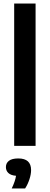

<svg xmlns="http://www.w3.org/2000/svg" viewBox="-20 -828 282 1090"><path d="M60.5 0V-808H182V0ZM46.5 242Q66.5 200.5 71 170Q41.5 167.5 27.5 154.2Q13.5 141 13.5 120.5Q13.5 98 30.8 84.8Q48 71.5 84 71.5Q156.5 71.5 156.5 137.5Q156.5 161.5 147 190.2Q137.5 219 122.5 242Z"/></svg>

Font: Encode Sans Semi Condensed SemiBold
Style: Regular
Weight: 600
Width: 4
Designer: Multiple Designers
Foundry: Impallari Type
Version: Version 3.000; ttfautohint (v1.8.3) -l 8 -r 50 -G 200 -x 14 